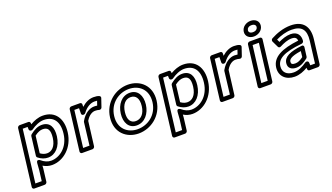

<svg xmlns="http://www.w3.org/2000/svg" viewBox="-79 -1350 3782 2185"><g transform="rotate(-20 1812.0 -257.0)"><path d="M172 -41 166 41 150 169H73L151 -466H210L211 -435C212 -423 222 -414 233 -414H238C244 -414 250 -416 254 -419C300 -452 357 -478 408 -478C526 -478 586 -396 568 -253C549 -97 437 -13 332 -13C292 -13 252 -30 215 -62C215 -62 176 -91 172 -41ZM218 6C251 26 287 37 326 37C461 37 596 -73 618 -253C638 -414 564 -528 414 -528C359 -528 308 -508 260 -480L259 -495C258 -506 250 -516 237 -516H132C121 -516 106 -506 104 -491L20 194C19 205 27 219 42 219H169C180 219 195 209 197 194L216 39ZM193 -104C232 -71 274 -58 312 -58C401 -58 472 -133 487 -252C500 -355 467 -433 367 -433C319 -433 274 -411 225 -372C219 -367 215 -360 214 -353L186 -124C185 -116 188 -108 193 -104ZM237 -137 262 -342C300 -371 332 -383 361 -383C424 -383 448 -345 437 -252C424 -149 372 -108 318 -108C294 -108 267 -115 237 -137Z M722 -25 776 -466H833L832 -401C832 -388 842 -379 854 -379H858C867 -379 877 -385 881 -391C923 -449 976 -478 1023 -478C1037 -478 1048 -477 1055 -476L1037 -423C1024 -425 1014 -426 1000 -426C946 -426 882 -391 836 -310C834 -307 832 -303 832 -300L799 -25ZM669 0C668 11 676 25 691 25H817C828 25 843 15 845 0L882 -295C919 -358 963 -376 994 -376C1015 -376 1025 -374 1043 -369C1058 -365 1072 -375 1076 -388L1110 -488C1114 -498 1110 -511 1099 -516C1080 -525 1058 -528 1029 -528C979 -528 928 -505 883 -464L884 -494C884 -506 875 -516 862 -516H757C746 -516 731 -506 729 -491Z M1178 -245C1196 -394 1316 -478 1438 -478C1561 -478 1660 -394 1642 -245C1624 -97 1505 -13 1381 -13C1259 -13 1160 -97 1178 -245ZM1128 -245C1106 -67 1229 37 1375 37C1522 37 1670 -67 1692 -245C1714 -424 1591 -528 1444 -528C1298 -528 1150 -424 1128 -245ZM1258 -245C1245 -140 1289 -57 1386 -57C1483 -57 1549 -140 1562 -245C1575 -351 1530 -434 1433 -434C1336 -434 1271 -351 1258 -245ZM1308 -245C1319 -337 1365 -384 1426 -384C1487 -384 1523 -337 1512 -245C1501 -154 1453 -107 1392 -107C1331 -107 1297 -154 1308 -245Z M1872 -41 1866 41 1850 169H1773L1851 -466H1910L1911 -435C1912 -423 1922 -414 1933 -414H1938C1944 -414 1950 -416 1954 -419C2000 -452 2057 -478 2108 -478C2226 -478 2286 -396 2268 -253C2249 -97 2137 -13 2032 -13C1992 -13 1952 -30 1915 -62C1915 -62 1876 -91 1872 -41ZM1918 6C1951 26 1987 37 2026 37C2161 37 2296 -73 2318 -253C2338 -414 2264 -528 2114 -528C2059 -528 2008 -508 1960 -480L1959 -495C1958 -506 1950 -516 1937 -516H1832C1821 -516 1806 -506 1804 -491L1720 194C1719 205 1727 219 1742 219H1869C1880 219 1895 209 1897 194L1916 39ZM1893 -104C1932 -71 1974 -58 2012 -58C2101 -58 2172 -133 2187 -252C2200 -355 2167 -433 2067 -433C2019 -433 1974 -411 1925 -372C1919 -367 1915 -360 1914 -353L1886 -124C1885 -116 1888 -108 1893 -104ZM1937 -137 1962 -342C2000 -371 2032 -383 2061 -383C2124 -383 2148 -345 2137 -252C2124 -149 2072 -108 2018 -108C1994 -108 1967 -115 1937 -137Z M2422 -25 2476 -466H2533L2532 -401C2532 -388 2542 -379 2554 -379H2558C2567 -379 2577 -385 2581 -391C2623 -449 2676 -478 2723 -478C2737 -478 2748 -477 2755 -476L2737 -423C2724 -425 2714 -426 2700 -426C2646 -426 2582 -391 2536 -310C2534 -307 2532 -303 2532 -300L2499 -25ZM2369 0C2368 11 2376 25 2391 25H2517C2528 25 2543 15 2545 0L2582 -295C2619 -358 2663 -376 2694 -376C2715 -376 2725 -374 2743 -369C2758 -365 2772 -375 2776 -388L2810 -488C2814 -498 2810 -511 2799 -516C2780 -525 2758 -528 2729 -528C2679 -528 2628 -505 2583 -464L2584 -494C2584 -506 2575 -516 2562 -516H2457C2446 -516 2431 -506 2429 -491Z M2990 -602C2954 -602 2939 -621 2942 -642C2945 -664 2964 -683 3000 -683C3036 -683 3051 -664 3048 -642C3045 -621 3026 -602 2990 -602ZM2984 -552C3038 -552 3091 -587 3098 -642C3105 -698 3061 -733 3006 -733C2951 -733 2899 -698 2892 -642C2885 -587 2930 -552 2984 -552ZM2880 -25 2935 -466H3011L2957 -25ZM2827 0C2826 11 2834 25 2849 25H2976C2987 25 3002 15 3004 0L3064 -491C3065 -502 3057 -516 3042 -516H2916C2905 -516 2890 -506 2888 -491Z M3149 -132C3159 -214 3239 -267 3464 -289C3477 -290 3489 -302 3490 -315C3496 -376 3468 -435 3381 -435C3329 -435 3279 -416 3234 -395L3218 -429C3276 -457 3340 -478 3410 -478C3532 -478 3579 -417 3563 -291L3530 -25H3473L3471 -59C3470 -71 3460 -79 3449 -79H3446C3440 -79 3434 -77 3430 -74C3379 -39 3326 -13 3270 -13C3186 -13 3140 -61 3149 -132ZM3099 -132C3087 -31 3159 37 3264 37C3322 37 3375 16 3423 -13L3424 5C3425 15 3433 25 3446 25H3549C3560 25 3575 15 3577 0L3613 -291C3631 -439 3565 -528 3416 -528C3324 -528 3240 -496 3174 -461C3160 -454 3156 -437 3161 -426L3198 -349C3203 -338 3217 -333 3230 -340C3279 -365 3328 -385 3375 -385C3424 -385 3437 -365 3440 -336C3235 -312 3114 -255 3099 -132ZM3224 -141C3216 -79 3263 -53 3315 -53C3368 -53 3411 -78 3456 -113C3462 -118 3466 -125 3467 -132L3481 -242C3482 -252 3478 -270 3456 -267C3310 -250 3233 -214 3224 -141ZM3274 -141C3277 -165 3298 -195 3427 -214L3419 -144C3382 -117 3354 -103 3321 -103C3282 -103 3271 -115 3274 -141Z"/></g></svg>

Font: Falling Sky
Style: ExtOuObl
Weight: 400
Designer: Paul D. Hunt
Foundry: Adobe Systems Incorporated
Version: Version 1.02